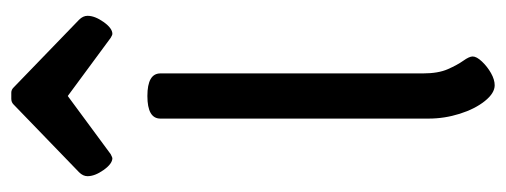

<svg xmlns="http://www.w3.org/2000/svg" viewBox="-298 -588 896 340"><g transform="rotate(-90 150.0 -418.0)"><path d="M190 -582V-117Q190 -90 197.5 -73Q205 -56 212.5 -45.5Q220 -35 220 -29Q220 -22 211 -12.5Q202 -3 190.5 3.5Q179 10 169 10Q155 10 141 -7.5Q127 -25 118.5 -52Q110 -79 110 -107V-582Q110 -605 150 -605Q190 -605 190 -582ZM145 -846H156Q161 -846 165 -842L285 -726Q292 -719 292 -711Q292 -698 281 -682.5Q270 -667 260 -667Q258 -667 253 -670L150 -746L47 -670Q41 -667 40 -667Q30 -667 19 -682.5Q8 -698 8 -711Q8 -719 15 -726L135 -842Q139 -846 145 -846Z"/></g></svg>

Font: Offside
Style: Regular
Weight: 400
Designer: Eduardo Rodriguez Tunni
Foundry: Eduardo Rodriguez Tunni
Version: Version 1.002; ttfautohint (v1.8.4.7-5d5b);gftools[0.9.23]